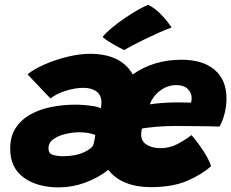

<svg xmlns="http://www.w3.org/2000/svg" viewBox="-20 -784 976 810"><path d="M227 6.5Q137.5 6.5 80.2 -34.8Q23 -76 23 -157Q23 -209 46.5 -244.5Q70 -280 109.5 -301.8Q149 -323.5 198 -333Q247 -342.5 298.5 -342.5Q313 -342.5 335.8 -340.8Q358.5 -339 378.5 -335.5Q398.5 -332 405 -326Q408 -339 408 -351Q408 -382.5 387.2 -398Q366.5 -413.5 331 -413.5Q296.5 -413.5 256 -400.5Q215.5 -387.5 193 -368.5L96 -470.5Q124 -493 169.5 -512.8Q215 -532.5 265.8 -544.8Q316.5 -557 359.5 -557Q490.5 -557 540 -470Q628 -532 745.5 -532Q836 -532 885.8 -489.2Q935.5 -446.5 935.5 -368.5Q935.5 -338.5 928 -307Q920.5 -275.5 906 -250Q899 -250.5 873 -251Q847 -251.5 814.8 -251.8Q782.5 -252 755 -252.2Q727.5 -252.5 716.5 -252.5Q676 -252.5 638 -249Q600 -245.5 579.5 -242Q575.5 -232 575.5 -216.5Q575.5 -188 598.8 -173.5Q622 -159 656.5 -159Q693.5 -159 724.2 -174.2Q755 -189.5 788 -214Q790.5 -211.5 801.8 -197.5Q813 -183.5 827.2 -163.2Q841.5 -143 853.5 -121.5Q865.5 -100 870.5 -83Q830.5 -47 769 -20.8Q707.5 5.5 615.5 5.5Q556 5.5 510.2 -13Q464.5 -31.5 437 -67.5Q393 -33 338.5 -13.2Q284 6.5 227 6.5ZM612.5 -344Q628.5 -346.5 657 -349Q685.5 -351.5 722 -352Q743 -352 761.5 -351.5Q780 -351 786 -351Q787.5 -356 788 -361.5Q788.5 -367 788.5 -372.5Q787.5 -394 771.2 -409.5Q755 -425 724 -425Q695.5 -425 672.2 -412.2Q649 -399.5 633.5 -380.8Q618 -362 612.5 -344ZM245 -125Q299 -125 334.5 -141.8Q370 -158.5 374 -174Q380.5 -197.5 382 -214.5Q371 -219.5 352.5 -222.8Q334 -226 314.5 -226Q288.5 -226 258 -219.2Q227.5 -212.5 206 -197.5Q184.5 -182.5 184.5 -157.5Q184.5 -136.5 203 -130.8Q221.5 -125 245 -125ZM606 -763.5Q632.5 -749.5 653 -729.5Q673.5 -709.5 686.8 -692Q700 -674.5 704 -668Q678.5 -659 648 -645.2Q617.5 -631.5 588.2 -617.2Q559 -603 536.5 -591Q514 -579 504.5 -572.5Q498.5 -575 479 -585.5Q459.5 -596 439.8 -608.2Q420 -620.5 413 -628.5Q427 -646 453 -667.5Q479 -689 509 -709.2Q539 -729.5 565.2 -744.2Q591.5 -759 606 -763.5Z"/></svg>

Font: Grandstander ExtraBold
Style: Italic
Weight: 800
Italic angle: -15°
Designer: Tyler Finck
Foundry: Etcetera Type Co
Version: Version 1.200; ttfautohint (v1.8.3)